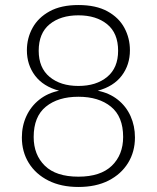

<svg xmlns="http://www.w3.org/2000/svg" viewBox="-20 -732 624 764"><path d="M292 12Q223 12 172.5 -13.5Q122 -39 94.5 -83.5Q67 -128 67 -185Q67 -231 85 -270Q103 -309 136.5 -335.5Q170 -362 215 -371Q152 -388 119.5 -431Q87 -474 87 -532Q87 -580 109.5 -621Q132 -662 177.5 -687Q223 -712 292 -712Q362 -712 407.5 -687Q453 -662 475 -621Q497 -580 497 -532Q497 -474 464.5 -431Q432 -388 369 -371Q415 -362 448.5 -335.5Q482 -309 499.5 -270Q517 -231 517 -185Q517 -128 489.5 -83.5Q462 -39 412 -13.5Q362 12 292 12ZM292 -29Q380 -29 425 -72.5Q470 -116 470 -187Q470 -268 421.5 -307.5Q373 -347 292 -347Q211 -347 162.5 -307.5Q114 -268 114 -187Q114 -116 158.5 -72.5Q203 -29 292 -29ZM292 -390Q363 -390 406.5 -426Q450 -462 450 -530Q450 -600 406.5 -635.5Q363 -671 292 -671Q221 -671 177.5 -635.5Q134 -600 134 -530Q134 -462 177.5 -426Q221 -390 292 -390Z"/></svg>

Font: DM Sans 10pt ExtraLight
Style: Regular
Weight: 250
Version: Version 4.004;gftools[0.9.30]